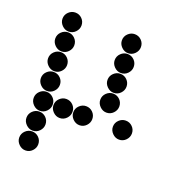

<svg xmlns="http://www.w3.org/2000/svg" viewBox="-127 -605 853 911"><g transform="rotate(20 300.0 -150.0)"><path d="M52 -450Q52 -431 66.5 -416.5Q81 -402 100 -402Q120 -402 134 -416.5Q148 -431 148 -450Q148 -470 134 -484Q120 -498 100 -498Q81 -498 66.5 -484Q52 -470 52 -450ZM352 -450Q352 -431 366.5 -416.5Q381 -402 400 -402Q420 -402 434 -416.5Q448 -431 448 -450Q448 -470 434 -484Q420 -498 400 -498Q381 -498 366.5 -484Q352 -470 352 -450ZM52 -350Q52 -331 66.5 -316.5Q81 -302 100 -302Q120 -302 134 -316.5Q148 -331 148 -350Q148 -370 134 -384Q120 -398 100 -398Q81 -398 66.5 -384Q52 -370 52 -350ZM352 -350Q352 -331 366.5 -316.5Q381 -302 400 -302Q420 -302 434 -316.5Q448 -331 448 -350Q448 -370 434 -384Q420 -398 400 -398Q381 -398 366.5 -384Q352 -370 352 -350ZM52 -250Q52 -231 66.5 -216.5Q81 -202 100 -202Q120 -202 134 -216.5Q148 -231 148 -250Q148 -270 134 -284Q120 -298 100 -298Q81 -298 66.5 -284Q52 -270 52 -250ZM352 -250Q352 -231 366.5 -216.5Q381 -202 400 -202Q420 -202 434 -216.5Q448 -231 448 -250Q448 -270 434 -284Q420 -298 400 -298Q381 -298 366.5 -284Q352 -270 352 -250ZM52 -150Q52 -131 66.5 -116.5Q81 -102 100 -102Q120 -102 134 -116.5Q148 -131 148 -150Q148 -170 134 -184Q120 -198 100 -198Q81 -198 66.5 -184Q52 -170 52 -150ZM352 -150Q352 -131 366.5 -116.5Q381 -102 400 -102Q420 -102 434 -116.5Q448 -131 448 -150Q448 -170 434 -184Q420 -198 400 -198Q381 -198 366.5 -184Q352 -170 352 -150ZM52 -50Q52 -31 66.5 -16.5Q81 -2 100 -2Q120 -2 134 -16.5Q148 -31 148 -50Q148 -70 134 -84Q120 -98 100 -98Q81 -98 66.5 -84Q52 -70 52 -50ZM152 -50Q152 -31 166.5 -16.5Q181 -2 200 -2Q220 -2 234 -16.5Q248 -31 248 -50Q248 -70 234 -84Q220 -98 200 -98Q181 -98 166.5 -84Q152 -70 152 -50ZM252 -50Q252 -31 266.5 -16.5Q281 -2 300 -2Q320 -2 334 -16.5Q348 -31 348 -50Q348 -70 334 -84Q320 -98 300 -98Q281 -98 266.5 -84Q252 -70 252 -50ZM452 -50Q452 -31 466.5 -16.5Q481 -2 500 -2Q520 -2 534 -16.5Q548 -31 548 -50Q548 -70 534 -84Q520 -98 500 -98Q481 -98 466.5 -84Q452 -70 452 -50ZM52 50Q52 69 66.5 83.5Q81 98 100 98Q120 98 134 83.5Q148 69 148 50Q148 30 134 16Q120 2 100 2Q81 2 66.5 16Q52 30 52 50ZM52 150Q52 169 66.5 183.5Q81 198 100 198Q120 198 134 183.5Q148 169 148 150Q148 130 134 116Q120 102 100 102Q81 102 66.5 116Q52 130 52 150Z"/></g></svg>

Font: Matrix Sans Print
Style: Regular
Weight: 400
Designer: Brad Neil
Version: Version 1.100